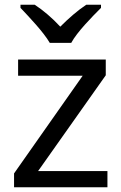

<svg xmlns="http://www.w3.org/2000/svg" viewBox="-20 -786 510 806"><path d="M189 -606H279C303 -651 366 -715 404 -753V-766H342C307 -743 269 -710 233 -674C200 -710 161 -743 126 -766H66V-753C102 -715 163 -651 189 -606ZM431 0V-68H140L424 -470V-536H56V-468H327L39 -58V0Z"/></svg>

Font: Noto Sans Gujarati UI
Style: Regular
Weight: 400
Designer: Jelle Bosma - Monotype Design Team, Universal Thirst
Foundry: Monotype Imaging Inc.
Version: Version 2.106